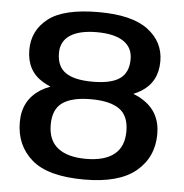

<svg xmlns="http://www.w3.org/2000/svg" viewBox="-50 -729 754 786"><g transform="rotate(5 326.5 -336.0)"><path d="M324.5 7.5Q174.5 7.5 108 -50.8Q41.5 -109 41.5 -204Q41.5 -294.5 114.5 -340.5Q132.5 -351.5 154 -359.5Q136.5 -366.5 122 -375.5Q54.5 -416 54.5 -502Q54.5 -582 117.8 -631.2Q181 -680.5 324.5 -680.5Q461.5 -680.5 527.2 -631Q593 -581.5 593 -502Q593 -416.5 526 -375.5Q512 -366.5 494.5 -359.5Q516 -351.5 533.5 -340Q606.5 -294.5 606.5 -204Q606.5 -109 537 -50.8Q467.5 7.5 324.5 7.5ZM324 -77.5Q399.5 -77.5 439.5 -108.8Q479.5 -140 479.5 -204.5Q479.5 -268 440.8 -295.2Q402 -322.5 324 -322.5Q246 -322.5 207.2 -295.2Q168.5 -268 168.5 -204.5Q168.5 -140 208.8 -108.8Q249 -77.5 324 -77.5ZM324 -394.5Q399.5 -394.5 435.2 -419.5Q471 -444.5 471 -500Q471 -548 433.2 -573Q395.5 -598 324 -598Q252.5 -598 214.5 -573Q176.5 -548 176.5 -500Q176.5 -444.5 212.5 -419.5Q248.5 -394.5 324 -394.5Z"/></g></svg>

Font: Anybody ExtraExpanded Medium
Style: Regular
Weight: 500
Width: 8
Designer: Tyler Finck
Foundry: Etcetera Type Company
Version: Version 1.010; ttfautohint (v1.8.3) -l 8 -r 50 -G 200 -x 14 